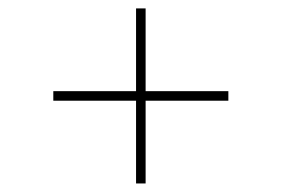

<svg xmlns="http://www.w3.org/2000/svg" viewBox="-20 -510 663 452"><path d="M300.3 -78.1V-490.2H322.8V-78.1ZM105.5 -272.9V-295.4H517.6V-272.9Z"/></svg>

Font: Inter 18pt Thin
Style: Regular
Weight: 250
Designer: Rasmus Andersson
Foundry: rsms
Version: Version 4.001;git-66647c0bb